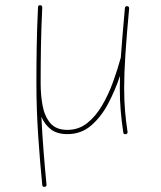

<svg xmlns="http://www.w3.org/2000/svg" viewBox="-20 -517 629 752"><path d="M485.8 -483.4Q476.1 -378.9 471.2 -304.7Q466.3 -230.5 466.3 -172.4Q466.3 -124 469.7 -83.3Q473.1 -42.5 479.5 -1Q481 6.3 473.1 8.3Q463.9 10.3 462.9 2Q456.5 -40 452.9 -81.8Q449.2 -123.5 449.2 -172.4Q449.2 -195.3 450.2 -220.2Q431.6 -164.6 404.1 -112.1Q376.5 -59.6 337.2 -25.6Q297.9 8.3 244.1 8.3Q203.6 8.3 179.4 -10.3Q155.3 -28.8 142.1 -59.6Q145.5 10.3 150.9 78.1Q156.2 146 162.1 205.6Q163.1 213.9 154.8 214.8Q146.5 215.8 145.5 207.5Q136.7 119.6 129.6 15.1Q122.6 -89.4 122.6 -190.9Q122.6 -265.1 123.8 -336.4Q125 -407.7 128.9 -488.8Q128.9 -496.6 137.2 -496.6Q145.5 -496.6 145.5 -487.8Q141.6 -406.7 140.4 -335.9Q139.2 -265.1 139.2 -190.9Q139.2 -146 146.7 -104Q154.3 -62 176.8 -35.2Q199.2 -8.3 244.1 -8.3Q288.1 -8.3 321.5 -34.9Q355 -61.5 379.9 -104Q404.8 -146.5 422.6 -195.6Q440.4 -244.6 452.6 -289.6L453.1 -291Q456.1 -332 460 -380.1Q463.9 -428.2 469.2 -485.4Q470.2 -493.7 478.5 -492.7Q486.3 -491.7 485.8 -483.4Z"/></svg>

Font: Mikhak-DS2-FD Thin
Style: Regular
Weight: 100
Designer: Amin Abedi
Version: Version 3.2